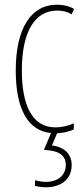

<svg xmlns="http://www.w3.org/2000/svg" viewBox="-20 -557 355 817"><path d="M285 145C285 100 256 69 201 62L223 10C248 9 274 3 294 -6V-32C269 -21 241 -15 216 -15C114 -15 73 -114 73 -257C73 -427 131 -512 223 -512C246 -512 267 -507 285 -496L295 -519C274 -531 250 -537 222 -537C114 -537 47 -440 47 -256C47 -101 95 0 197 9L167 81C221 83 260 98 260 145C260 192 222 217 175 217C162 217 143 214 129 210V234C144 238 163 240 175 240C243 240 285 203 285 145Z"/></svg>

Font: Noto Sans Bengali ExtraCondensed Thin
Style: Regular
Weight: 100
Width: 2
Designer: Joana Ranito - Universal Thirst; Jelle Bosma - Monotype Design Team
Foundry: Universal Thirst ehf.
Version: Version 3.000